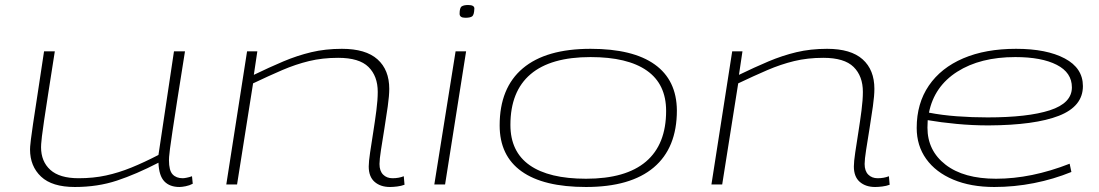

<svg xmlns="http://www.w3.org/2000/svg" viewBox="-20 -737 4389 767"><path d="M279 10Q188 10 144 -31.5Q100 -73 100 -140Q100 -144 100.5 -152Q101 -160 103.5 -180.5Q106 -201 112 -242Q118 -283 129 -353.5Q140 -424 156 -532H199Q183 -430 172.5 -362.5Q162 -295 156 -254.5Q150 -214 147.5 -192.5Q145 -171 144.5 -162Q144 -153 144 -149Q144 -92 181 -58.5Q218 -25 294 -25Q353 -25 403.5 -36Q454 -47 504.5 -67.5Q555 -88 613 -118L675 -532H719Q700 -414 688 -336.5Q676 -259 669 -212.5Q662 -166 659 -142.5Q656 -119 655.5 -110Q655 -101 655 -97Q655 -56 669.5 -40.5Q684 -25 710 -25Q715 -25 725.5 -27Q736 -29 747 -33L750 -3Q737 4 721.5 7Q706 10 697 10Q658 10 636.5 -12.5Q615 -35 613 -87Q524 -41 447 -15.5Q370 10 279 10Z M967 -532H1008L994 -438Q1056 -468 1111.5 -491.5Q1167 -515 1223.5 -528.5Q1280 -542 1346 -542Q1441 -542 1488 -500Q1535 -458 1535 -382Q1535 -355 1529 -312Q1523 -269 1515.5 -223Q1508 -177 1502 -138.5Q1496 -100 1496 -82Q1496 -54 1510.5 -39.5Q1525 -25 1548 -25Q1573 -25 1593 -33L1596 1Q1583 6 1566.5 8Q1550 10 1538 10Q1500 10 1476.5 -10.5Q1453 -31 1453 -72Q1453 -91 1458.5 -128Q1464 -165 1471 -209Q1478 -253 1483.5 -295.5Q1489 -338 1489 -370Q1489 -433 1452 -469.5Q1415 -506 1331 -506Q1268 -506 1214.5 -493Q1161 -480 1107.5 -457Q1054 -434 991 -404L927 0H884Z M1850 -717Q1875 -717 1875 -703Q1874 -677 1866 -671.5Q1858 -666 1839 -666Q1816 -666 1816 -682Q1816 -706 1824.5 -711.5Q1833 -717 1850 -717ZM1715 0 1800 -532H1842L1758 0Z M2321 10Q2151 10 2063.5 -52.5Q1976 -115 1976 -236Q1976 -386 2068.5 -464Q2161 -542 2339 -542Q2508 -542 2595.5 -479.5Q2683 -417 2684 -296Q2684 -146 2591.5 -68Q2499 10 2321 10ZM2321 -23Q2480 -23 2560.5 -91.5Q2641 -160 2641 -294Q2641 -401 2564 -455Q2487 -509 2339 -509Q2180 -509 2099.5 -440.5Q2019 -372 2019 -238Q2019 -131 2096 -77Q2173 -23 2321 -23Z M2905 -532H2946L2932 -438Q2994 -468 3049.5 -491.5Q3105 -515 3161.5 -528.5Q3218 -542 3284 -542Q3379 -542 3426 -500Q3473 -458 3473 -382Q3473 -355 3467 -312Q3461 -269 3453.5 -223Q3446 -177 3440 -138.5Q3434 -100 3434 -82Q3434 -54 3448.5 -39.5Q3463 -25 3486 -25Q3511 -25 3531 -33L3534 1Q3521 6 3504.5 8Q3488 10 3476 10Q3438 10 3414.5 -10.5Q3391 -31 3391 -72Q3391 -91 3396.5 -128Q3402 -165 3409 -209Q3416 -253 3421.5 -295.5Q3427 -338 3427 -370Q3427 -433 3390 -469.5Q3353 -506 3269 -506Q3206 -506 3152.5 -493Q3099 -480 3045.5 -457Q2992 -434 2929 -404L2865 0H2822Z M4260 -50Q4189 -21 4110.5 -5.5Q4032 10 3952 10Q3858 10 3788 -19.5Q3718 -49 3680 -102Q3642 -155 3642 -226Q3642 -324 3690.5 -395Q3739 -466 3828 -504Q3917 -542 4039 -542Q4161 -542 4233.5 -503.5Q4306 -465 4306 -393Q4306 -312 4210 -274.5Q4114 -237 3929 -236Q3865 -236 3801.5 -242Q3738 -248 3686 -257Q3685 -242 3685 -227Q3685 -135 3757.5 -79Q3830 -23 3959 -23Q4100 -23 4253 -83ZM4036 -509Q3896 -509 3804 -450.5Q3712 -392 3691 -287Q3742 -277 3802.5 -272.5Q3863 -268 3925 -268Q4086 -268 4174 -296.5Q4262 -325 4262 -388Q4262 -447 4201.5 -478Q4141 -509 4036 -509Z"/></svg>

Font: Georama ExtraExtended ExtraLight
Style: Italic
Weight: 200
Width: 8
Italic angle: -9°
Designer: Jean-Baptiste Levee
Foundry: Production Type
Version: Version 1.000